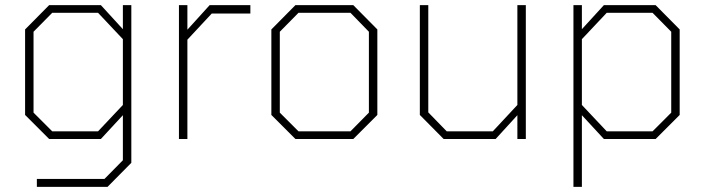

<svg xmlns="http://www.w3.org/2000/svg" viewBox="-20 -543 2753 750"><path d="M124 187V156H388L460 83V-93L374 0H172L78 -94V-428L172 -523H374L460 -429V-523H493V93L400 187ZM363 -30 460 -133V-390L363 -493H184L111 -419V-103L184 -30Z M679 0V-523H712V-427L799 -523H958V-490H807L712 -388V0Z M1134 0 1040 -94V-428L1134 -523H1360L1454 -428V-94L1360 0ZM1146 -30H1349L1421 -103V-419L1349 -493H1146L1073 -419V-103Z M1713 0 1620 -94V-523H1653V-104L1725 -30H1905L2001 -133V-523H2034V0H2001V-93L1916 0Z M2220 187V-523H2253V-429L2339 -523H2541L2635 -428V-94L2541 0H2339L2253 -93V187ZM2350 -30H2529L2602 -103V-419L2529 -493H2350L2253 -390V-133Z"/></svg>

Font: Tomorrow ExtraLight
Style: Regular
Weight: 275
Designer: Tony de Marco, Monica Rizzolli
Foundry: Just in Type
Version: Version 2.002